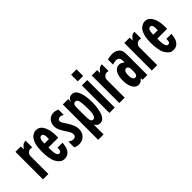

<svg xmlns="http://www.w3.org/2000/svg" viewBox="50 -1466 2396 2396"><g transform="rotate(-45 1247.5 -268.5)"><path d="M44 -486H139V-436H141Q161 -463 179 -478Q197 -493 232 -497V-378Q217 -381 201 -381Q186 -381 174 -373.5Q162 -366 153 -355Q142 -341 140.5 -331.5Q139 -322 139 -306V0H44Z M541 -151Q538 -122 532 -93Q526 -64 512.5 -41Q499 -18 476 -3.5Q453 11 417 11Q382 11 358 -7.5Q334 -26 317 -55Q304 -76 296.5 -101.5Q289 -127 285 -153.5Q281 -180 279.5 -207Q278 -234 278 -258Q278 -285 281 -318Q284 -351 293 -382.5Q302 -414 319 -440.5Q336 -467 363 -482Q375 -489 388 -493Q401 -497 415 -497Q456 -497 481.5 -473.5Q507 -450 521.5 -415.5Q536 -381 541.5 -342Q547 -303 547 -272Q547 -262 546.5 -252.5Q546 -243 546 -233H373Q373 -221 373 -196Q373 -171 376.5 -146Q380 -121 389.5 -102.5Q399 -84 418 -84Q431 -84 438 -91Q445 -98 448 -108Q451 -118 451 -130Q451 -142 451 -151ZM452 -333Q452 -342 451.5 -354Q451 -366 447.5 -376.5Q444 -387 436.5 -394.5Q429 -402 416 -402Q399 -402 390.5 -391Q382 -380 378 -364Q374 -348 373.5 -331.5Q373 -315 373 -303H452Z M602 -108Q617 -100 632.5 -92Q648 -84 666 -84Q712 -84 712 -130Q712 -156 696 -182.5Q680 -209 660.5 -238.5Q641 -268 625 -301Q609 -334 609 -373Q609 -398 617.5 -421Q626 -444 641.5 -460.5Q657 -477 678.5 -487Q700 -497 726 -497Q744 -497 761.5 -492Q779 -487 796 -480V-385Q785 -391 772.5 -396.5Q760 -402 748 -402Q730 -402 717 -392.5Q704 -383 704 -363Q704 -348 720 -323.5Q736 -299 755.5 -268.5Q775 -238 791 -201.5Q807 -165 807 -125Q807 -65 769.5 -27Q732 11 672 11Q637 11 602 -8Z M880 -486H975V-440H977Q983 -468 1001.5 -482.5Q1020 -497 1049 -497Q1088 -497 1110 -467.5Q1132 -438 1143.5 -396.5Q1155 -355 1157.5 -312Q1160 -269 1160 -242Q1160 -225 1158.5 -199.5Q1157 -174 1153 -146Q1149 -118 1141.5 -90Q1134 -62 1121.5 -39.5Q1109 -17 1091.5 -3Q1074 11 1049 11Q1021 11 1006 0.5Q991 -10 977 -33H975V138H880ZM975 -211Q975 -203 975 -187.5Q975 -172 976 -155Q977 -138 979 -123.5Q981 -109 984 -104Q990 -94 996.5 -89Q1003 -84 1015 -84Q1036 -84 1046.5 -103Q1057 -122 1061 -147Q1065 -172 1065 -197.5Q1065 -223 1065 -236Q1065 -249 1064.5 -266Q1064 -283 1063 -300.5Q1062 -318 1060 -334.5Q1058 -351 1055 -363Q1051 -377 1042 -389.5Q1033 -402 1016 -402Q1001 -402 992.5 -395Q984 -388 979 -375Q977 -370 976 -357.5Q975 -345 975 -331Q975 -317 975 -304Q975 -291 975 -285Z M1216 -486H1311V0H1216ZM1216 -675H1311V-558H1216Z M1391 -486H1486V-436H1488Q1508 -463 1526 -478Q1544 -493 1579 -497V-378Q1564 -381 1548 -381Q1533 -381 1521 -373.5Q1509 -366 1500 -355Q1489 -341 1487.5 -331.5Q1486 -322 1486 -306V0H1391Z M1801 -30Q1785 -14 1768 -1.5Q1751 11 1727 11Q1694 11 1673 -7.5Q1652 -26 1640 -53.5Q1628 -81 1623.5 -112Q1619 -143 1619 -169Q1619 -194 1623.5 -224.5Q1628 -255 1640 -281Q1652 -307 1673 -324.5Q1694 -342 1727 -342Q1748 -342 1764.5 -333Q1781 -324 1796 -311V-341Q1796 -370 1783 -388.5Q1770 -407 1738 -407Q1707 -407 1675 -394V-485Q1695 -490 1715 -493.5Q1735 -497 1757 -497Q1783 -497 1806.5 -490.5Q1830 -484 1850 -467Q1865 -454 1872.5 -439.5Q1880 -425 1883 -408.5Q1886 -392 1886 -374.5Q1886 -357 1886 -339V0H1801ZM1758 -84Q1773 -84 1781 -93Q1789 -102 1792 -115Q1795 -128 1795.5 -142.5Q1796 -157 1796 -167Q1796 -177 1796 -190.5Q1796 -204 1792.5 -216.5Q1789 -229 1781.5 -238Q1774 -247 1759 -247Q1744 -247 1735 -239Q1726 -231 1721.5 -219Q1717 -207 1715.5 -193Q1714 -179 1714 -168Q1714 -157 1715 -142.5Q1716 -128 1720.5 -115Q1725 -102 1734 -93Q1743 -84 1758 -84Z M1965 -486H2060V-436H2062Q2082 -463 2100 -478Q2118 -493 2153 -497V-378Q2138 -381 2122 -381Q2107 -381 2095 -373.5Q2083 -366 2074 -355Q2063 -341 2061.5 -331.5Q2060 -322 2060 -306V0H1965Z M2462 -151Q2459 -122 2453 -93Q2447 -64 2433.5 -41Q2420 -18 2397 -3.5Q2374 11 2338 11Q2303 11 2279 -7.5Q2255 -26 2238 -55Q2225 -76 2217.5 -101.5Q2210 -127 2206 -153.5Q2202 -180 2200.5 -207Q2199 -234 2199 -258Q2199 -285 2202 -318Q2205 -351 2214 -382.5Q2223 -414 2240 -440.5Q2257 -467 2284 -482Q2296 -489 2309 -493Q2322 -497 2336 -497Q2377 -497 2402.5 -473.5Q2428 -450 2442.5 -415.5Q2457 -381 2462.5 -342Q2468 -303 2468 -272Q2468 -262 2467.5 -252.5Q2467 -243 2467 -233H2294Q2294 -221 2294 -196Q2294 -171 2297.5 -146Q2301 -121 2310.5 -102.5Q2320 -84 2339 -84Q2352 -84 2359 -91Q2366 -98 2369 -108Q2372 -118 2372 -130Q2372 -142 2372 -151ZM2373 -333Q2373 -342 2372.5 -354Q2372 -366 2368.5 -376.5Q2365 -387 2357.5 -394.5Q2350 -402 2337 -402Q2320 -402 2311.5 -391Q2303 -380 2299 -364Q2295 -348 2294.5 -331.5Q2294 -315 2294 -303H2373Z"/></g></svg>

Font: Osterbar
Style: Regular
Weight: 500
Width: 3
Designer: Peter Wiegel, Basierend auf Erbar schmal-halbfette Grotesk v. Jacob Erbar
Foundry: Peter Wiegel
Version: Version 1.0